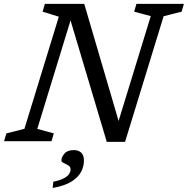

<svg xmlns="http://www.w3.org/2000/svg" viewBox="-40 -714 950 971"><path d="M570 -67.5 552.5 -78.5 722.5 -632.5 638.5 -655 650 -694.5H890L878.5 -655L787.5 -632L592.5 3.5H500L308 -640L322.5 -629.5L148.5 -62L232 -39.5L220.5 0H-19.5L-7.5 -39.5L83.5 -62.5L257.5 -629.5L175.5 -655L187 -694.5H386ZM270.5 98.5Q270.5 80 286 62.5Q301.5 45 334 45Q356.5 45 370.5 57.8Q384.5 70.5 384.5 98.5Q384.5 127 370.2 154.8Q356 182.5 321.5 204.2Q287 226 226.5 236.5L229.5 205Q265.5 197.5 284.2 187Q303 176.5 310 165Q317 153.5 317 143Q317 129.5 305.5 122.5Q294 115.5 282.2 110.2Q270.5 105 270.5 98.5Z"/></svg>

Font: Newsreader 10pt
Style: Italic
Weight: 400
Italic angle: -17°
Version: Version 1.003